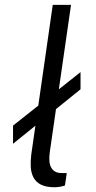

<svg xmlns="http://www.w3.org/2000/svg" viewBox="-20 -763 392 788"><path d="M33.5 -173V-247.5L310.5 -467V-396.5ZM204.5 5.5Q169 5.5 148 -5.2Q127 -16 117.2 -35Q107.5 -54 106.2 -78.5Q105 -103 108.5 -130L196.5 -743H271.5L184 -136.5Q178.5 -94 190.8 -74.2Q203 -54.5 227 -53L254 -52.5L246.5 -1.5Q235 2 223.8 3.8Q212.5 5.5 204.5 5.5Z"/></svg>

Font: Public Sans Thin Light
Style: Italic
Weight: 300
Italic angle: -8°
Version: Version 2.001